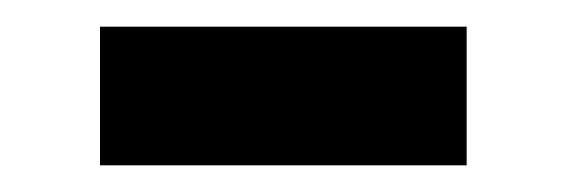

<svg xmlns="http://www.w3.org/2000/svg" viewBox="-20 -350 425 144"><path d="M55 -330H330V-226H55Z"/></svg>

Font: APTA Sans SemiBold
Style: Bold
Weight: 600
Version: Version 7.200